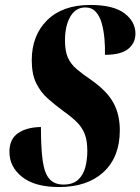

<svg xmlns="http://www.w3.org/2000/svg" viewBox="-20 -744 566 774"><path d="M218 10Q121 10 69.5 -30.5Q18 -71 18 -132Q18 -183 52.5 -207Q87 -231 145 -232Q145 -148 152 -97Q159 -46 179 -23Q199 0 236 0Q274 0 295 -19.5Q316 -39 324 -70Q332 -101 332 -135Q332 -176 322 -202.5Q312 -229 291.5 -250Q271 -271 237 -295Q203 -320 173.5 -346Q144 -372 126 -408.5Q108 -445 108 -501Q108 -601 170 -662.5Q232 -724 344 -724Q437 -724 481.5 -690.5Q526 -657 526 -608Q526 -571 497 -547Q468 -523 403 -523Q404 -555 401 -588.5Q398 -622 390 -650.5Q382 -679 366 -696.5Q350 -714 324 -714Q285 -714 263.5 -677Q242 -640 242 -581Q242 -538 253.5 -512Q265 -486 289 -465.5Q313 -445 350 -420Q412 -376 437.5 -329Q463 -282 463 -219Q463 -111 397.5 -50.5Q332 10 218 10Z"/></svg>

Font: Noto Serif Display ExtraCondensed ExtraBold
Style: Italic
Weight: 800
Width: 2
Italic angle: -12°
Designer: Monotype Design Team
Foundry: Monotype Imaging Inc.
Version: Version 2.009